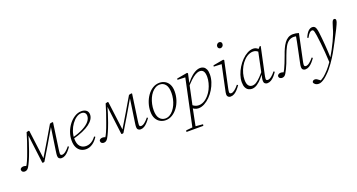

<svg xmlns="http://www.w3.org/2000/svg" viewBox="-52 -1484 4665 2511"><g transform="rotate(-20 2280.5 -228.5)"><path d="M56 13Q40 13 27.5 3.5Q15 -6 14 -27Q17 -42 30.5 -49.5Q44 -57 60 -57Q67 -57 74 -56Q81 -55 91 -51.5Q101 -48 115 -41L97 -24L89 -34Q100 -48 109.5 -66Q119 -84 129 -106.5Q139 -129 150.5 -158Q162 -187 175 -224Q198 -285 218 -346.5Q238 -408 254 -463L284 -471L293 -465L347 -44H331L338 -57Q399 -157 459 -259Q519 -361 579 -463L614 -471L623 -465L572 -109Q570 -92 568 -76.5Q566 -61 566 -49Q566 -38 572.5 -32Q579 -26 590 -26Q613 -26 640.5 -47.5Q668 -69 697 -105L710 -95Q690 -66 668 -41.5Q646 -17 621.5 -2Q597 13 569 13Q548 13 535 0.5Q522 -12 522 -34Q522 -47 523.5 -62.5Q525 -78 529 -103L580 -447L597 -437H588L582 -428Q523 -326 462.5 -223.5Q402 -121 340 -19L318 -13L310 -19L258 -435L268 -436Q252 -380 235 -325Q218 -270 198 -215Q185 -180 174 -152Q163 -124 152.5 -100.5Q142 -77 132.5 -58Q123 -39 114 -24Q102 -4 87.5 4.5Q73 13 56 13Z M910 13Q872 13 840 -5Q808 -23 788.5 -60.5Q769 -98 769 -158Q769 -217 789.5 -273.5Q810 -330 845.5 -375.5Q881 -421 926 -448.5Q971 -476 1021 -476Q1061 -476 1087 -456Q1113 -436 1113 -396Q1113 -364 1094 -333Q1075 -302 1036 -272.5Q997 -243 937 -217Q877 -191 795 -169L793 -189Q887 -214 949.5 -247Q1012 -280 1042.5 -317Q1073 -354 1073 -393Q1073 -421 1056.5 -436.5Q1040 -452 1012 -452Q976 -452 940.5 -428Q905 -404 875.5 -363Q846 -322 828.5 -271.5Q811 -221 811 -169Q811 -96 842.5 -61Q874 -26 925 -26Q954 -26 979 -36.5Q1004 -47 1025.5 -65.5Q1047 -84 1064 -108L1078 -98Q1062 -73 1044 -53Q1026 -33 1004.5 -18Q983 -3 959.5 5Q936 13 910 13Z M1156 13Q1140 13 1127.5 3.5Q1115 -6 1114 -27Q1117 -42 1130.5 -49.5Q1144 -57 1160 -57Q1167 -57 1174 -56Q1181 -55 1191 -51.5Q1201 -48 1215 -41L1197 -24L1189 -34Q1200 -48 1209.5 -66Q1219 -84 1229 -106.5Q1239 -129 1250.5 -158Q1262 -187 1275 -224Q1298 -285 1318 -346.5Q1338 -408 1354 -463L1384 -471L1393 -465L1447 -44H1431L1438 -57Q1499 -157 1559 -259Q1619 -361 1679 -463L1714 -471L1723 -465L1672 -109Q1670 -92 1668 -76.5Q1666 -61 1666 -49Q1666 -38 1672.5 -32Q1679 -26 1690 -26Q1713 -26 1740.5 -47.5Q1768 -69 1797 -105L1810 -95Q1790 -66 1768 -41.5Q1746 -17 1721.5 -2Q1697 13 1669 13Q1648 13 1635 0.5Q1622 -12 1622 -34Q1622 -47 1623.5 -62.5Q1625 -78 1629 -103L1680 -447L1697 -437H1688L1682 -428Q1623 -326 1562.5 -223.5Q1502 -121 1440 -19L1418 -13L1410 -19L1358 -435L1368 -436Q1352 -380 1335 -325Q1318 -270 1298 -215Q1285 -180 1274 -152Q1263 -124 1252.5 -100.5Q1242 -77 1232.5 -58Q1223 -39 1214 -24Q1202 -4 1187.5 4.5Q1173 13 1156 13Z M2018 13Q1979 13 1944.5 -5.5Q1910 -24 1888.5 -62.5Q1867 -101 1867 -160Q1867 -219 1885 -275Q1903 -331 1935 -376.5Q1967 -422 2010.5 -449Q2054 -476 2106 -476Q2147 -476 2181 -457Q2215 -438 2235.5 -400Q2256 -362 2256 -302Q2256 -242 2238 -185.5Q2220 -129 2187.5 -84.5Q2155 -40 2112 -13.5Q2069 13 2018 13ZM2023 -10Q2055 -10 2083.5 -26.5Q2112 -43 2135.5 -72Q2159 -101 2175.5 -137.5Q2192 -174 2201 -215.5Q2210 -257 2210 -298Q2210 -378 2180 -415.5Q2150 -453 2102 -453Q2069 -453 2040 -436.5Q2011 -420 1987.5 -391.5Q1964 -363 1947.5 -325.5Q1931 -288 1922 -246.5Q1913 -205 1913 -163Q1913 -84 1944 -47Q1975 -10 2023 -10Z M2219 250 2223 229 2326 219H2345L2458 229L2454 250ZM2306 250 2451 -435 2460 -426 2342 -431 2344 -448 2490 -474 2501 -465 2470 -324 2469 -319 2408 -31 2405 -21Q2393 38 2383.5 85.5Q2374 133 2366 172.5Q2358 212 2351 250ZM2475 13Q2449 13 2424.5 1.5Q2400 -10 2382 -33L2399 -65Q2419 -44 2442.5 -33.5Q2466 -23 2492 -23Q2518 -23 2543 -32.5Q2568 -42 2590.5 -59.5Q2613 -77 2632 -99Q2660 -131 2679.5 -170.5Q2699 -210 2710 -253Q2721 -296 2721 -335Q2721 -388 2704 -413Q2687 -438 2654 -438Q2625 -438 2592.5 -420Q2560 -402 2524.5 -368.5Q2489 -335 2449 -289L2438 -294H2443Q2475 -345 2514 -386.5Q2553 -428 2594.5 -452Q2636 -476 2673 -476Q2698 -476 2719 -464Q2740 -452 2752.5 -425Q2765 -398 2765 -353Q2765 -303 2748.5 -251.5Q2732 -200 2703.5 -153Q2675 -106 2637.5 -68.5Q2600 -31 2558.5 -9Q2517 13 2475 13Z M2875 -31Q2875 -46 2878 -61.5Q2881 -77 2886 -100L2957 -435L2965 -426L2847 -431L2849 -448L2994 -474L3005 -465L2929 -108Q2926 -93 2923 -77Q2920 -61 2920 -50Q2920 -38 2926.5 -32Q2933 -26 2945 -26Q2966 -26 2993.5 -47.5Q3021 -69 3050 -105L3064 -95Q3044 -66 3022 -41.5Q3000 -17 2975 -2Q2950 13 2921 13Q2902 13 2888.5 1Q2875 -11 2875 -31ZM3014 -627Q3000 -627 2989.5 -636.5Q2979 -646 2979 -662Q2979 -682 2992.5 -694.5Q3006 -707 3021 -707Q3037 -707 3046.5 -698Q3056 -689 3056 -673Q3056 -653 3043 -640Q3030 -627 3014 -627Z M3218 13Q3194 13 3171.5 1Q3149 -11 3135 -38.5Q3121 -66 3121 -113Q3121 -161 3138 -212Q3155 -263 3184 -310Q3213 -357 3250 -394.5Q3287 -432 3328.5 -454Q3370 -476 3410 -476Q3428 -476 3444 -469.5Q3460 -463 3473 -451Q3486 -439 3495 -422L3479 -399Q3463 -418 3442 -429.5Q3421 -441 3396 -441Q3373 -441 3350.5 -433.5Q3328 -426 3307 -412Q3286 -398 3268 -379Q3237 -348 3214 -306Q3191 -264 3178.5 -218.5Q3166 -173 3166 -130Q3166 -75 3185.5 -50Q3205 -25 3237 -25Q3266 -25 3294.5 -43Q3323 -61 3356 -95Q3389 -129 3428 -177L3436 -167H3434Q3401 -118 3365.5 -77Q3330 -36 3293.5 -11.5Q3257 13 3218 13ZM3433 13Q3413 13 3399.5 0.5Q3386 -12 3386 -34Q3386 -46 3387 -56.5Q3388 -67 3391 -81.5Q3394 -96 3399 -119L3400 -124L3465 -435L3468 -439L3506 -479L3516 -472L3438 -107Q3435 -92 3432 -76Q3429 -60 3429 -47Q3429 -36 3436 -31Q3443 -26 3454 -26Q3477 -26 3505 -48Q3533 -70 3560 -105L3574 -95Q3555 -66 3533 -41.5Q3511 -17 3486 -2Q3461 13 3433 13Z M3637 13Q3621 13 3608 3.5Q3595 -6 3594 -26Q3598 -41 3611 -49Q3624 -57 3640 -57Q3648 -57 3655 -56Q3662 -55 3669 -52.5Q3676 -50 3681 -48L3697 -41L3685 -29L3672 -37Q3687 -58 3701 -86Q3715 -114 3731 -154.5Q3747 -195 3768 -251Q3784 -298 3802.5 -338.5Q3821 -379 3843.5 -410Q3866 -441 3895.5 -458.5Q3925 -476 3963 -476Q3985 -476 4004.5 -473Q4024 -470 4044 -463L3969 -107Q3966 -92 3963 -76.5Q3960 -61 3960 -49Q3960 -38 3966.5 -32Q3973 -26 3984 -26Q4007 -26 4034.5 -47.5Q4062 -69 4091 -105L4104 -95Q4084 -66 4062 -41.5Q4040 -17 4015 -2Q3990 13 3962 13Q3941 13 3928.5 0.5Q3916 -12 3916 -34Q3916 -47 3918.5 -62Q3921 -77 3926 -101L3961 -269Q3971 -317 3980.5 -364.5Q3990 -412 3998 -460L4021 -425Q4006 -433 3991.5 -436Q3977 -439 3962 -439Q3921 -439 3890.5 -417Q3860 -395 3836.5 -351.5Q3813 -308 3790 -245Q3770 -186 3753 -145Q3736 -104 3722 -75.5Q3708 -47 3695 -25Q3684 -5 3669.5 4Q3655 13 3637 13Z M4062 250Q4035 250 4016.5 237Q3998 224 3994 205Q3997 191 4007 184.5Q4017 178 4030 178Q4045 178 4058 185.5Q4071 193 4088 207L4108 224V229H4083V225Q4100 217 4117 207.5Q4134 198 4150 185Q4166 172 4182 156Q4219 121 4252 78Q4285 35 4314 -11Q4345 -62 4371.5 -111.5Q4398 -161 4419.5 -207Q4441 -253 4457.5 -294.5Q4474 -336 4483 -372Q4496 -415 4504 -438Q4512 -461 4520 -469.5Q4528 -478 4538 -478Q4550 -478 4555.5 -471Q4561 -464 4561 -454Q4561 -444 4557 -430.5Q4553 -417 4545 -400Q4533 -373 4519.5 -345.5Q4506 -318 4483 -275Q4461 -231 4441.5 -195Q4422 -159 4405 -127Q4388 -95 4371 -65Q4354 -35 4335 -6Q4316 24 4294 55Q4272 86 4247.5 116Q4223 146 4194 173Q4172 195 4149 212.5Q4126 230 4104 240Q4082 250 4062 250ZM4288 36Q4284 -45 4278.5 -112.5Q4273 -180 4266.5 -239.5Q4260 -299 4252 -355Q4247 -389 4242 -407Q4237 -425 4231 -431Q4225 -437 4215 -437Q4200 -437 4182.5 -422Q4165 -407 4139 -360L4125 -368Q4150 -426 4176.5 -451Q4203 -476 4232 -476Q4250 -476 4262 -467.5Q4274 -459 4281.5 -438Q4289 -417 4294 -380Q4299 -339 4303.5 -294.5Q4308 -250 4311.5 -203Q4315 -156 4318 -107.5Q4321 -59 4322 -8H4329Z"/></g></svg>

Font: Source Serif 4 36pt Light
Style: Italic
Weight: 300
Italic angle: -12°
Designer: Frank Grießhammer
Foundry: Adobe Systems Incorporated
Version: Version 4.004;hotconv 1.0.116;makeotfexe 2.5.65601